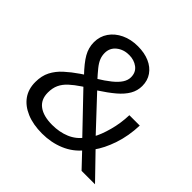

<svg xmlns="http://www.w3.org/2000/svg" viewBox="-180 -888 1071 1071"><g transform="rotate(45 356.0 -352.5)"><path d="M291 9Q220 9 168 -13Q116 -35 88.5 -74Q61 -113 61 -168Q61 -217 79.5 -253Q98 -289 131 -319Q164 -349 205 -377L241 -401L230 -383Q179 -436 157 -474.5Q135 -513 135 -556Q135 -602 159.5 -637.5Q184 -673 227 -693.5Q270 -714 325 -714Q377 -714 416 -697Q455 -680 477 -648.5Q499 -617 499 -574Q499 -537 480.5 -505Q462 -473 426 -442.5Q390 -412 336 -377L325 -393L518 -187L507 -185Q528 -222 544.5 -282.5Q561 -343 563 -408H645Q642 -324 618 -252.5Q594 -181 558 -132L550 -155L700 0H594L506 -93H525Q484 -42 423 -16.5Q362 9 291 9ZM297 -65Q354 -65 400.5 -84.5Q447 -104 478 -146L479 -120L256 -353L294 -355L262 -334Q226 -310 201.5 -287.5Q177 -265 164.5 -238.5Q152 -212 152 -176Q152 -121 190 -93Q228 -65 297 -65ZM325 -645Q281 -645 250.5 -620.5Q220 -596 220 -556Q220 -534 228 -514Q236 -494 254.5 -471Q273 -448 303 -415L286 -420Q332 -448 361.5 -472Q391 -496 405.5 -518.5Q420 -541 420 -564Q420 -603 392 -624Q364 -645 325 -645Z"/></g></svg>

Font: Nunito Sans 6pt
Style: Regular
Weight: 400
Version: Version 3.101;gftools[0.9.27]